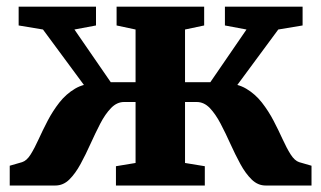

<svg xmlns="http://www.w3.org/2000/svg" viewBox="-20 -572 990 592"><path d="M10 0V-61L48 -72Q62.5 -76.5 74.5 -95.8Q86.5 -115 99 -142.5Q111.5 -170 127 -199.8Q142.5 -229.5 163 -255.8Q183.5 -282 211.2 -298.5Q239 -315 277 -315L282 -251.5L112.5 -481L37.5 -493.5V-551.5H276V-493.5L209.5 -481L321.5 -318.5H398V-481L339.5 -493.5V-551.5H609.5V-493.5L550.5 -481V-318.5H628.5L740 -481L673.5 -493.5V-551.5H913V-493.5L838 -481L668.5 -251.5L673.5 -315Q711.5 -315 739.2 -298.5Q767 -282 787.5 -255.8Q808 -229.5 823.5 -199.8Q839 -170 851.5 -142.5Q864 -115 876.2 -95.8Q888.5 -76.5 902.5 -72L940.5 -61V0H799Q775 0 756 -18.5Q737 -37 721 -66.5Q705 -96 690.2 -128.8Q675.5 -161.5 660 -191Q644.5 -220.5 626.8 -239Q609 -257.5 586.5 -257.5H550.5V-69.5L611.5 -59.5V0H337.5V-59.5L398 -69.5V-257.5H362.5Q340.5 -257.5 322.5 -239Q304.5 -220.5 289.2 -191Q274 -161.5 259.2 -128.8Q244.5 -96 228.5 -66.5Q212.5 -37 193.8 -18.5Q175 0 150.5 0Z"/></svg>

Font: Merriweather 28pt ExtraBold
Style: Regular
Weight: 800
Version: Version 2.100